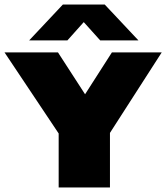

<svg xmlns="http://www.w3.org/2000/svg" viewBox="-49 -826 732 846"><path d="M209.5 0V-319.5L253.5 -172L-29 -595H206.5L357 -362.5H295L444 -595H663.5L391.5 -172L435.5 -317.5V0ZM79.5 -648 228 -806H412.5L561 -648H392.5L303 -747.5H337L248 -648Z"/></svg>

Font: Encode Sans SC SemiExpanded Black
Style: Regular
Weight: 900
Width: 6
Designer: Multiple Designers
Foundry: Impallari Type
Version: Version 3.002